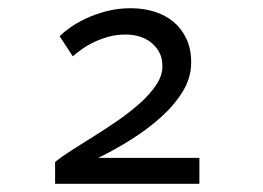

<svg xmlns="http://www.w3.org/2000/svg" viewBox="-20 -827 640 467"><path d="M445 -675Q445 -638 424.5 -604.5Q404 -571 371 -541.5Q338 -512 298 -487Q258 -462 219 -443H465V-380H114V-433Q130 -446 155 -462Q180 -478 209 -496Q238 -514 267.5 -534.5Q297 -555 321 -576.5Q345 -598 360 -620.5Q375 -643 375 -666Q375 -687 366.5 -701.5Q358 -716 345 -725.5Q332 -735 316.5 -739Q301 -743 286 -743Q263 -743 243.5 -737.5Q224 -732 207.5 -724Q191 -716 178 -706.5Q165 -697 157 -690L125 -739Q134 -748 150 -759.5Q166 -771 188 -781.5Q210 -792 238 -799.5Q266 -807 298 -807Q329 -807 356 -798.5Q383 -790 402.5 -773.5Q422 -757 433.5 -732.5Q445 -708 445 -675Z"/></svg>

Font: PT Mono
Style: Regular
Weight: 400
Monospace: yes
Designer: A.Korolkova, I.Chaeva
Foundry: ParaType Ltd
Version: Version 1.001W OFL